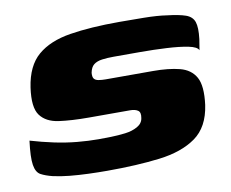

<svg xmlns="http://www.w3.org/2000/svg" viewBox="-54 -472 652 542"><g transform="rotate(-10 271.5 -201.0)"><path d="M213 3Q187 3 159 2Q131 1 105.5 -1.5Q80 -4 58 -9Q38 -14 25 -21Q12 -28 8.5 -50Q5 -72 11 -119Q45 -109 78 -102Q111 -95 143 -92Q175 -89 204 -89Q219 -89 239.5 -89.5Q260 -90 280.5 -92.5Q301 -95 316 -103.5Q331 -112 333 -127Q336 -143 328 -148.5Q320 -154 306 -154H187Q138 -154 102 -159Q66 -164 49 -187Q32 -210 40 -266Q49 -327 83.5 -356.5Q118 -386 177 -395.5Q236 -405 319 -405Q349 -405 388.5 -404.5Q428 -404 454 -400Q489 -396 507.5 -389.5Q526 -383 531.5 -367Q537 -351 533 -318L528 -287Q524 -297 499.5 -302Q475 -307 438 -309Q401 -311 361 -311Q321 -311 286 -311Q268 -311 253 -309Q238 -307 229 -300Q220 -293 217 -277Q216 -265 220 -260Q224 -255 233 -253.5Q242 -252 253 -252H389Q433 -252 464.5 -244Q496 -236 510 -211Q524 -186 517 -132Q508 -70 468 -41.5Q428 -13 363 -5Q298 3 213 3Z"/></g></svg>

Font: Genos ExtraBold
Style: Italic
Weight: 800
Italic angle: -8°
Version: Version 1.010